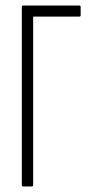

<svg xmlns="http://www.w3.org/2000/svg" viewBox="-20 -675 331 695"><path d="M64 0Q59 0 59 -6V-649Q59 -655 63 -655H268Q272 -655 272 -649V-621Q272 -615 268 -615H100V-6Q100 0 95 0Z"/></svg>

Font: Sofia Sans Extra Condensed Light
Style: Regular
Weight: 300
Designer: Botio Nikoltchev, Ani Petrova
Foundry: lettersoup
Version: Version 4.101